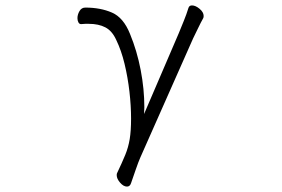

<svg xmlns="http://www.w3.org/2000/svg" viewBox="-20 -511 1040 709"><path d="M640 -388 512 -90Q512 -96 512.5 -102.5Q513 -109 513 -115Q513 -182 499.5 -252.5Q486 -323 460 -386Q436 -446 393.5 -464.5Q351 -483 295 -483Q281 -483 273.5 -470Q266 -457 266 -444Q266 -435 269.5 -428.5Q273 -422 279 -422H280Q288 -423 294.5 -423Q301 -423 308 -423Q344 -423 369 -410Q394 -397 409 -364Q428 -325 440 -275Q452 -225 458 -172.5Q464 -120 464 -73Q464 -28 459 2.5Q454 33 442.5 61Q431 89 412 129Q411 131 411 136Q411 149 423.5 163.5Q436 178 449 178Q460 178 464 165Q472 142 481.5 114.5Q491 87 498 71L693 -369Q700 -383 711 -406Q722 -429 730 -443Q732 -446 732 -452Q732 -466 717 -478.5Q702 -491 689 -491Q679 -491 676 -482Q669 -459 659 -434.5Q649 -410 640 -388Z"/></svg>

Font: Klee One
Style: Regular
Weight: 400
Designer: Fontworks Inc.
Foundry: Fontworks Inc.
Version: Version 1.100